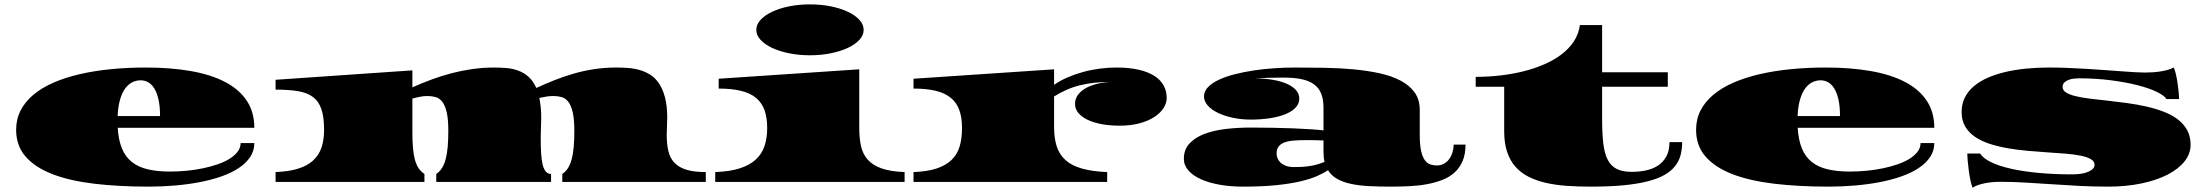

<svg xmlns="http://www.w3.org/2000/svg" viewBox="-20 -848 10292 895"><path d="M55.2 -243.2Q55.2 -292.5 76.2 -333.3Q97.2 -374 135.5 -406.2Q173.8 -438.5 228.5 -462.4Q283.2 -486.3 350.3 -502Q417.5 -517.6 495.6 -525.4Q573.7 -533.2 659.7 -533.2Q774.4 -533.2 867.7 -517.1Q960.9 -501 1027.1 -467Q1093.3 -433.1 1129.4 -379.9Q1165.5 -326.7 1165.5 -252.4H528.8Q532.2 -195.8 548.1 -156.7Q564 -117.7 594 -93.5Q624 -69.3 668.5 -58.8Q712.9 -48.3 772.9 -48.3Q810.5 -48.3 849.4 -52Q888.2 -55.7 924.8 -63.2Q961.4 -70.8 993.7 -81.8Q1025.9 -92.8 1049.8 -107.7Q1073.7 -122.6 1087.6 -140.9Q1101.6 -159.2 1101.6 -181.2H1165.5Q1165.5 -145 1146.2 -116.2Q1127 -87.4 1092.8 -64.7Q1058.6 -42 1012 -25.6Q965.3 -9.3 910.4 1.2Q855.5 11.7 794.9 16.8Q734.4 22 672.4 22Q532.2 22 418.2 8.3Q304.2 -5.4 223.6 -36.6Q143.1 -67.9 99.1 -118.4Q55.2 -168.9 55.2 -243.2ZM726.1 -307.1Q726.1 -351.6 719 -383.1Q711.9 -414.6 700 -434.6Q688 -454.6 671.4 -464.1Q654.8 -473.6 635.7 -473.6Q614.7 -473.6 595.9 -464.1Q577.1 -454.6 562.7 -434.3Q548.3 -414.1 539.3 -382.6Q530.3 -351.1 528.3 -307.1Z M1264.6 -45.9Q1325.7 -48.3 1368.7 -61.5Q1411.6 -74.7 1438.7 -99.1Q1465.8 -123.5 1478.3 -159.2Q1490.7 -194.8 1490.7 -242.7Q1490.7 -302.7 1478 -339.6Q1465.3 -376.5 1438 -396.5Q1410.6 -416.5 1367.9 -423.3Q1325.2 -430.2 1264.6 -430.2V-476.1L1902.3 -520V-440.9Q1946.3 -460.4 1991.7 -477.3Q2037.1 -494.1 2084.7 -506.6Q2132.3 -519 2181.9 -526.1Q2231.4 -533.2 2282.7 -533.2Q2312 -533.2 2341.1 -530.8Q2370.1 -528.3 2396 -518.8Q2421.9 -509.3 2443.6 -490.2Q2465.3 -471.2 2480 -438Q2523.4 -458 2567.4 -475.3Q2611.3 -492.7 2657 -505.6Q2702.6 -518.6 2751.2 -525.9Q2799.8 -533.2 2852.5 -533.2Q2879.4 -533.2 2907.2 -531.2Q2935.1 -529.3 2961.7 -521.7Q2988.3 -514.2 3011.7 -499.3Q3035.2 -484.4 3052.5 -458.3Q3069.8 -432.1 3080.1 -393.1Q3090.3 -354 3090.3 -298.8Q3090.3 -280.3 3089.1 -261Q3087.9 -241.7 3087.9 -218.8Q3087.9 -175.8 3095.7 -143.3Q3103.5 -110.8 3123.8 -89.4Q3144 -67.9 3179.4 -56.9Q3214.8 -45.9 3270 -45.9V0H2601.1V-37.1Q2616.7 -47.4 2627.4 -64.2Q2638.2 -81.1 2644.8 -105.5Q2651.4 -129.9 2654.3 -162.8Q2657.2 -195.8 2657.2 -238.3Q2657.2 -292.5 2649.7 -324.7Q2642.1 -356.9 2628.9 -373.8Q2615.7 -390.6 2597.9 -395.5Q2580.1 -400.4 2559.6 -400.4Q2543.9 -400.4 2527.6 -397.9Q2511.2 -395.5 2494.1 -391.6Q2498 -372.1 2500.5 -349.1Q2502.9 -326.2 2502.9 -298.8Q2502.9 -280.3 2501.7 -255.9Q2500.5 -231.4 2500.5 -208.5Q2500.5 -165.5 2502.4 -133.3Q2504.4 -101.1 2509.8 -79.8Q2515.1 -58.6 2524.7 -47.9Q2534.2 -37.1 2548.8 -37.1V0H2013.7V-37.1Q2029.3 -47.4 2040 -64.2Q2050.8 -81.1 2057.4 -105.5Q2064 -129.9 2066.9 -162.8Q2069.8 -195.8 2069.8 -238.3Q2069.8 -292.5 2062.3 -324.7Q2054.7 -356.9 2041.5 -373.8Q2028.3 -390.6 2010.5 -395.5Q1992.7 -400.4 1972.2 -400.4Q1955.6 -400.4 1938 -397Q1920.4 -393.6 1902.3 -388.2V-229.5Q1902.3 -187 1905.3 -155.5Q1908.2 -124 1914.8 -101.1Q1921.4 -78.1 1932.1 -62.7Q1942.9 -47.4 1958.5 -37.1V0H1264.6Z M3505.4 -708.5Q3505.4 -733.4 3525.1 -755.1Q3544.9 -776.9 3578.9 -793Q3612.8 -809.1 3658.4 -818.4Q3704.1 -827.6 3755.4 -827.6Q3807.1 -827.6 3852.8 -818.4Q3898.4 -809.1 3932.6 -793Q3966.8 -776.9 3986.3 -755.1Q4005.9 -733.4 4005.9 -708.5Q4005.9 -684.1 3986.3 -662.6Q3966.8 -641.1 3932.6 -625Q3898.4 -608.9 3852.8 -599.6Q3807.1 -590.3 3755.4 -590.3Q3704.1 -590.3 3658.4 -599.6Q3612.8 -608.9 3578.9 -625Q3544.9 -641.1 3525.1 -662.6Q3505.4 -684.1 3505.4 -708.5ZM3314 -45.9Q3381.3 -48.3 3427.5 -63Q3473.6 -77.6 3502.2 -103.5Q3530.8 -129.4 3543.5 -166.5Q3556.2 -203.6 3556.2 -251.5Q3556.2 -300.3 3543.5 -335.2Q3530.8 -370.1 3503.4 -392.3Q3476.1 -414.6 3433.3 -424.8Q3390.6 -435.1 3330.1 -435.1V-481L3985.4 -524.9V-251.5Q3985.4 -203.6 3993.7 -166.5Q4002 -129.4 4025.1 -103.5Q4048.3 -77.6 4089.6 -63Q4130.9 -48.3 4196.8 -45.9V0H3314Z M4238.3 -45.9Q4303.7 -48.3 4347.2 -63Q4390.6 -77.6 4416.7 -103.5Q4442.9 -129.4 4453.6 -166.5Q4464.4 -203.6 4464.4 -251.5Q4464.4 -300.3 4451.7 -335.2Q4439 -370.1 4411.6 -392.3Q4384.3 -414.6 4341.6 -424.8Q4298.8 -435.1 4238.3 -435.1V-481L4893.6 -524.9V-452.6Q4920.9 -471.7 4955.1 -486.6Q4989.3 -501.5 5026.9 -512Q5064.5 -522.5 5104.5 -527.8Q5144.5 -533.2 5183.6 -533.2Q5244.1 -533.2 5288.3 -522.9Q5332.5 -512.7 5361.6 -493.9Q5390.6 -475.1 5404.5 -449Q5418.5 -422.9 5418.5 -391.1Q5418.5 -367.2 5403.8 -344.2Q5389.2 -321.3 5361.3 -303Q5333.5 -284.7 5292.7 -273.4Q5252 -262.2 5199.7 -262.2Q5152.3 -262.2 5114 -269.5Q5075.7 -276.9 5048.3 -290.3Q5021 -303.7 5006.1 -322.3Q4991.2 -340.8 4991.2 -363.3Q4991.2 -389.6 5007.1 -408.9Q5022.9 -428.2 5048.1 -440.7Q5073.2 -453.1 5104 -459.5Q5134.8 -465.8 5164.6 -466.3Q5119.6 -466.3 5082.8 -462.4Q5045.9 -458.5 5013.7 -450.4Q4981.4 -442.4 4952.1 -429.4Q4922.9 -416.5 4893.6 -398.4V-255.9Q4893.6 -203.6 4906 -165.3Q4918.5 -127 4947.3 -101.3Q4976.1 -75.7 5023.4 -62.3Q5070.8 -48.8 5141.1 -45.9V0H4238.3Z M5498.5 -107.9Q5498.5 -150.9 5524.9 -179.2Q5551.3 -207.5 5594.7 -223.9Q5638.2 -240.2 5694.1 -246.8Q5750 -253.4 5809.1 -253.4Q5861.3 -253.4 5911.6 -252.4Q5961.9 -251.5 6006.6 -249.8Q6051.3 -248 6087.9 -245.6Q6124.5 -243.2 6149.4 -240.2V-346.2Q6149.4 -385.3 6138.4 -412.1Q6127.4 -439 6104.7 -455.3Q6082 -471.7 6046.9 -479Q6011.7 -486.3 5963.9 -486.3Q5929.2 -486.3 5894.3 -485.4Q5859.4 -484.4 5830.1 -482.4Q5876 -482.4 5914.1 -475.8Q5952.1 -469.2 5979.5 -457Q6006.8 -444.8 6021.7 -427.5Q6036.6 -410.2 6036.6 -388.7Q6036.6 -364.3 6019 -345.9Q6001.5 -327.6 5970.9 -315.4Q5940.4 -303.2 5899.2 -296.9Q5857.9 -290.5 5810.5 -290.5Q5767.1 -290.5 5727.8 -298.8Q5688.5 -307.1 5658.2 -321.5Q5627.9 -335.9 5610.1 -355.7Q5592.3 -375.5 5592.3 -398.4Q5592.3 -422.4 5611.1 -441.9Q5629.9 -461.4 5661.9 -476.3Q5693.8 -491.2 5736.1 -502Q5778.3 -512.7 5825.4 -519.8Q5872.6 -526.9 5921.9 -530Q5971.2 -533.2 6017.1 -533.2Q6085 -533.2 6154.3 -532Q6223.6 -530.8 6288.1 -524.9Q6352.5 -519 6409.2 -506.8Q6465.8 -494.6 6507.8 -472.7Q6549.8 -450.7 6574 -417.5Q6598.1 -384.3 6598.1 -335.9V-219.2Q6598.1 -173.8 6604.2 -145.8Q6610.4 -117.7 6621.1 -102.3Q6631.8 -86.9 6646.5 -81.8Q6661.1 -76.7 6677.7 -76.7Q6692.9 -76.7 6706.5 -82.8Q6720.2 -88.9 6731 -101.1Q6741.7 -113.3 6748.5 -131.6Q6755.4 -149.9 6756.3 -173.8H6811.5Q6811.5 -129.9 6798.3 -98.4Q6785.2 -66.9 6761.5 -44.9Q6737.8 -22.9 6705.1 -10Q6672.4 2.9 6633.5 10.3Q6594.7 17.6 6551.3 19.8Q6507.8 22 6462.4 22Q6407.2 22 6360.6 19.5Q6314 17.1 6276.9 9Q6239.7 1 6212.9 -14.2Q6186 -29.3 6170.4 -54.7Q6149.9 -40.5 6118.4 -26.9Q6086.9 -13.2 6039.8 -2.2Q5992.7 8.8 5927.2 15.4Q5861.8 22 5773.9 22Q5716.3 22 5666.3 13.2Q5616.2 4.4 5578.9 -12.2Q5541.5 -28.8 5520 -53Q5498.5 -77.1 5498.5 -107.9ZM5930.7 -131.8Q5930.7 -122.1 5934.8 -111.1Q5939 -100.1 5948.5 -90.8Q5958 -81.5 5973.4 -75.4Q5988.8 -69.3 6011.7 -69.3Q6024.9 -69.3 6040.8 -69.8Q6056.6 -70.3 6074.7 -72.5Q6092.8 -74.7 6112.8 -79.6Q6132.8 -84.5 6154.3 -93.3Q6149.4 -113.3 6149.4 -141.1V-193.4Q6128.4 -194.3 6106.9 -194.6Q6085.4 -194.8 6065.4 -194.8Q6032.2 -194.8 6006.8 -192.4Q5981.4 -189.9 5964.6 -182.9Q5947.8 -175.8 5939.2 -163.6Q5930.7 -151.4 5930.7 -131.8Z M6991.7 -443.8H6858.9V-489.7Q6915.5 -489.7 6972.2 -496.1Q7028.8 -502.4 7080.8 -515.4Q7132.8 -528.3 7178.5 -548.1Q7224.1 -567.9 7259.3 -594.7Q7294.4 -621.6 7316.7 -655.5Q7338.9 -689.5 7344.7 -731H7448.2V-511.2H7754.4V-443.8H7448.2V-291.5Q7448.2 -224.6 7453.9 -178Q7459.5 -131.3 7474.9 -102.3Q7490.2 -73.2 7517.1 -60.1Q7543.9 -46.9 7586.4 -46.9Q7620.1 -46.9 7651.9 -53.5Q7683.6 -60.1 7708 -75.9Q7732.4 -91.8 7747.3 -118.4Q7762.2 -145 7762.2 -185.5H7821.3Q7821.3 -152.3 7813.7 -124Q7806.2 -95.7 7787.4 -72.5Q7768.6 -49.3 7737.3 -31.7Q7706.1 -14.2 7658.4 -2.2Q7610.8 9.8 7545.4 15.9Q7480 22 7393.6 22Q7335.4 22 7283.2 18.3Q7231 14.6 7186.3 4.4Q7141.6 -5.9 7105.7 -23.9Q7069.8 -42 7044.4 -70.6Q7019 -99.1 7005.4 -139.9Q6991.7 -180.7 6991.7 -236.3Z M7886.2 -243.2Q7886.2 -292.5 7907.2 -333.3Q7928.2 -374 7966.6 -406.2Q8004.9 -438.5 8059.6 -462.4Q8114.3 -486.3 8181.4 -502Q8248.5 -517.6 8326.7 -525.4Q8404.8 -533.2 8490.7 -533.2Q8605.5 -533.2 8698.7 -517.1Q8792 -501 8858.2 -467Q8924.3 -433.1 8960.4 -379.9Q8996.6 -326.7 8996.6 -252.4H8359.9Q8363.3 -195.8 8379.2 -156.7Q8395 -117.7 8425 -93.5Q8455.1 -69.3 8499.5 -58.8Q8543.9 -48.3 8604 -48.3Q8641.6 -48.3 8680.4 -52Q8719.2 -55.7 8755.9 -63.2Q8792.5 -70.8 8824.7 -81.8Q8856.9 -92.8 8880.9 -107.7Q8904.8 -122.6 8918.7 -140.9Q8932.6 -159.2 8932.6 -181.2H8996.6Q8996.6 -145 8977.3 -116.2Q8958 -87.4 8923.8 -64.7Q8889.6 -42 8843 -25.6Q8796.4 -9.3 8741.5 1.2Q8686.5 11.7 8626 16.8Q8565.4 22 8503.4 22Q8363.3 22 8249.3 8.3Q8135.3 -5.4 8054.7 -36.6Q7974.1 -67.9 7930.2 -118.4Q7886.2 -168.9 7886.2 -243.2ZM8557.1 -307.1Q8557.1 -351.6 8550 -383.1Q8543 -414.6 8531 -434.6Q8519 -454.6 8502.4 -464.1Q8485.8 -473.6 8466.8 -473.6Q8445.8 -473.6 8427 -464.1Q8408.2 -454.6 8393.8 -434.3Q8379.4 -414.1 8370.4 -382.6Q8361.3 -351.1 8359.4 -307.1Z M9175.3 27.3Q9169.9 15.6 9165.3 -6.3Q9160.6 -28.3 9157.5 -52.2Q9154.3 -76.2 9152.3 -98.4Q9150.4 -120.6 9150.4 -132.3H9210.4Q9223.6 -110.4 9260.7 -92.3Q9297.9 -74.2 9354 -61.5Q9410.2 -48.8 9482.9 -42Q9555.7 -35.2 9639.6 -35.2Q9688 -35.2 9715.8 -47.9Q9743.7 -60.5 9743.7 -79.6Q9743.7 -96.2 9726.3 -106.2Q9709 -116.2 9679.2 -122.3Q9649.4 -128.4 9609.9 -131.6Q9570.3 -134.8 9525.6 -137.7Q9481 -140.6 9433.8 -144.8Q9386.7 -148.9 9342 -156.5Q9297.4 -164.1 9257.8 -176.5Q9218.3 -189 9188.5 -208.7Q9158.7 -228.5 9141.4 -257.1Q9124 -285.6 9124 -325.7Q9124 -362.8 9138.7 -392.6Q9153.3 -422.4 9180.2 -445.3Q9207 -468.3 9244.4 -484.9Q9281.7 -501.5 9326.9 -512.2Q9372.1 -522.9 9423.8 -528.1Q9475.6 -533.2 9530.8 -533.2Q9572.8 -533.2 9616.9 -531.5Q9661.1 -529.8 9704.6 -527.1Q9748 -524.4 9789.1 -521.5Q9830.1 -518.6 9865.7 -515.9Q9901.4 -513.2 9930.2 -511.5Q9959 -509.8 9977.5 -509.8Q9995.1 -509.8 10014.2 -511Q10033.2 -512.2 10051.5 -515.1Q10069.8 -518.1 10085.7 -522.5Q10101.6 -526.9 10112.8 -533.7Q10118.2 -522 10122.8 -502.2Q10127.4 -482.4 10130.6 -460.7Q10133.8 -439 10135.7 -418.9Q10137.7 -398.9 10137.7 -386.2H10079.1Q10069.3 -402.3 10033.9 -419.7Q9998.5 -437 9943.8 -450.9Q9889.2 -464.8 9819.1 -473.9Q9749 -482.9 9670.4 -482.9Q9662.1 -482.9 9649.2 -481.7Q9636.2 -480.5 9624.3 -476.3Q9612.3 -472.2 9603.5 -464.1Q9594.7 -456.1 9594.7 -442.9Q9594.7 -426.8 9611.3 -416.5Q9627.9 -406.2 9656.7 -399.4Q9685.5 -392.6 9723.6 -387.9Q9761.7 -383.3 9804.7 -378.7Q9847.7 -374 9893.1 -367.9Q9938.5 -361.8 9981.4 -352.3Q10024.4 -342.8 10062.5 -328.6Q10100.6 -314.5 10129.4 -293.2Q10158.2 -272 10174.8 -242.4Q10191.4 -212.9 10191.4 -173.3Q10191.4 -130.9 10162.8 -95.2Q10134.3 -59.6 10083 -33.4Q10031.7 -7.3 9961.4 7.3Q9891.1 22 9807.6 22Q9739.3 22 9672.6 18.6Q9606 15.1 9542.5 10.7Q9479 6.3 9418.9 2.9Q9358.9 -0.5 9304.2 -0.5Q9287.1 -0.5 9268.8 1Q9250.5 2.4 9233.4 5.9Q9216.3 9.3 9201.2 14.4Q9186 19.5 9175.3 27.3Z"/></svg>

Font: Asset
Style: Regular
Weight: 400
Designer: Riccardo De Franceschi
Foundry: Sorkin Type Co.
Version: Version 1.001